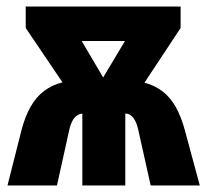

<svg xmlns="http://www.w3.org/2000/svg" viewBox="-20 -570 637 590"><path d="M535 -550V-484L424 -316Q457 -307 480.5 -288.5Q504 -270 520.5 -240.5Q537 -211 548 -170L594 0H443L406 -166Q402 -186 396 -197.5Q390 -209 382.5 -215Q375 -221 365 -221V0H233V-221Q224 -220 216 -214.5Q208 -209 202 -197.5Q196 -186 192 -167L155 0H3L46 -170Q57 -212 74 -242Q91 -272 115.5 -290.5Q140 -309 172 -317L59 -484V-550ZM364 -444H231L297 -332Z"/></svg>

Font: Noto Sans Display Condensed ExtraBold
Style: Regular
Weight: 800
Width: 3
Designer: Monotype Design Team
Foundry: Monotype Imaging Inc.
Version: Version 2.003